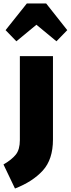

<svg xmlns="http://www.w3.org/2000/svg" viewBox="-87 -856 406 1102"><path d="M217 -55Q217 59 158.5 123Q100 187 -1 226L-67 88Q-19 60 4 31Q27 2 27 -52V-534H217ZM7 -619 -55 -683 67 -836H178L299 -683L237 -619L122 -714Z"/></svg>

Font: Fira Sans Extra Condensed Black
Style: Regular
Weight: 900
Width: 1
Designer: Carrois Corporate & Edenspiekermann AG
Foundry: Carrois Corporate GbR & Edenspiekermann AG
Version: Version 4.203